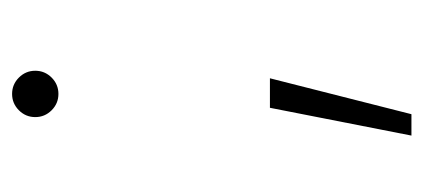

<svg xmlns="http://www.w3.org/2000/svg" viewBox="-215 -344 714 324"><g transform="rotate(-90 142.0 -182.0)"><path d="M75.2 155.3 122.1 -83.5H171.9L111.3 155.3ZM145.5 -440.4Q129.4 -440.4 117.9 -451.9Q106.4 -463.4 106.4 -479.5Q106.4 -495.6 117.9 -507.1Q129.4 -518.6 145.5 -518.6Q161.6 -518.6 173.1 -507.1Q184.6 -495.6 184.6 -479.5Q184.6 -463.4 173.1 -451.9Q161.6 -440.4 145.5 -440.4Z"/></g></svg>

Font: Inter ExtraLight
Style: Regular
Weight: 250
Designer: Rasmus Andersson
Foundry: rsms
Version: Version 4.001;git-66647c0bb